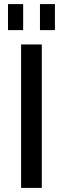

<svg xmlns="http://www.w3.org/2000/svg" viewBox="-20 -917 307 937"><path d="M184 -700V0H83V-700ZM93 -897V-770H19V-897ZM248 -897V-770H175V-897Z"/></svg>

Font: Pathway Extreme 28pt Medium
Style: Regular
Weight: 500
Designer: Eduardo Rodriguez Tunni
Foundry: Eduardo Rodriguez Tunni
Version: Version 1.001;gftools[0.9.26]